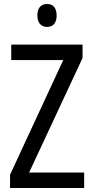

<svg xmlns="http://www.w3.org/2000/svg" viewBox="-20 -936 464 956"><path d="M215 -916C184 -916 166 -897 166 -858C166 -822 185 -802 215 -802C244 -802 262 -822 262 -858C262 -896 245 -916 215 -916ZM399 0V-77H125L391 -647V-714H36V-637H295L30 -66V0Z"/></svg>

Font: Noto Sans Lao Looped Condensed
Style: Regular
Weight: 400
Width: 3
Designer: Mark Frömberg, Ben Mitchell
Foundry: The Fontpad Ltd
Version: Version 1.002